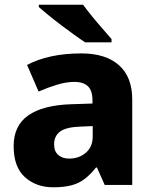

<svg xmlns="http://www.w3.org/2000/svg" viewBox="-20 -786 650 816"><path d="M206 10Q134 10 86 -33Q38 -76 38 -165Q38 -252 100 -295.5Q162 -339 282 -343L373 -346V-359Q373 -402 353 -420Q333 -438 297 -438Q262 -438 222.5 -426Q183 -414 144 -397L95 -510Q140 -534 198 -546.5Q256 -559 326 -559Q429 -559 485.5 -509Q542 -459 542 -363V0H425L392 -74H388Q365 -45 340.5 -26Q316 -7 284 1.5Q252 10 206 10ZM274 -112Q316 -112 345 -137Q374 -162 374 -206V-250L323 -248Q261 -246 235.5 -227Q210 -208 210 -173Q210 -142 228 -127Q246 -112 274 -112ZM333 -766Q349 -744 371 -717Q393 -690 415.5 -664.5Q438 -639 454 -620V-606H342Q322 -619 295 -638.5Q268 -658 239.5 -679.5Q211 -701 186 -721.5Q161 -742 145 -756V-766Z"/></svg>

Font: Noto Sans Symbols ExtraBold
Style: Regular
Weight: 800
Version: Version 2.002